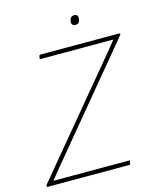

<svg xmlns="http://www.w3.org/2000/svg" viewBox="-119 -887 801 970"><g transform="rotate(-15 281.5 -401.5)"><path d="M8 0Q4 0 4 -4L5 -7Q6 -12 10 -16L449 -544Q467 -566 485 -587.5Q503 -609 521 -632V-633Q490 -633 459 -633Q428 -633 397 -633H141Q140 -633 138 -633.5Q136 -634 137 -637L140 -651Q141 -655 146 -655H559Q563 -655 563 -651L562 -648Q561 -644 557 -641L128 -124Q107 -99 86.5 -74Q66 -49 45 -23V-22Q73 -22 101 -22Q129 -22 157 -22H440Q443 -22 444 -21.5Q445 -21 444 -18L441 -4Q440 0 436 0ZM356 -754Q346 -754 341 -760Q336 -766 337 -775L338 -782Q340 -792 345.5 -797.5Q351 -803 362 -803Q372 -803 377 -797.5Q382 -792 381 -782L380 -775Q379 -765 373 -759.5Q367 -754 356 -754Z"/></g></svg>

Font: Sofia Sans Thin
Style: Italic
Weight: 250
Italic angle: -9°
Version: Version 4.100-B